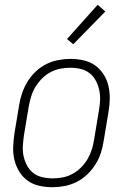

<svg xmlns="http://www.w3.org/2000/svg" viewBox="-20 -774 540 802"><path d="M199 8Q171 8 144 2Q117 -4 96 -19Q75 -34 61 -56.5Q47 -79 40.5 -105Q34 -131 35 -159Q36 -187 40 -215L60 -335Q64 -361 72.5 -385.5Q81 -410 95 -433Q109 -456 129 -475Q149 -494 173 -506Q197 -518 223 -523Q249 -528 274 -528Q302 -528 329 -522Q356 -516 377 -501Q398 -486 412.5 -463.5Q427 -441 433 -415Q439 -389 438.5 -361Q438 -333 433 -305L413 -185Q409 -159 401 -134.5Q393 -110 378.5 -87Q364 -64 344 -45Q324 -26 300 -14Q276 -2 250 3Q224 8 199 8ZM201 -29Q221 -29 242 -33Q263 -37 282.5 -47.5Q302 -58 318.5 -74.5Q335 -91 346 -110Q357 -129 363.5 -149.5Q370 -170 373 -191L393 -311Q397 -333 398 -355Q399 -377 394.5 -398Q390 -419 380 -437.5Q370 -456 354 -468.5Q338 -481 317 -486Q296 -491 273 -491Q253 -491 232 -487Q211 -483 191 -472.5Q171 -462 155 -445.5Q139 -429 127.5 -410Q116 -391 110 -370.5Q104 -350 100 -329L80 -209Q77 -187 75.5 -165Q74 -143 78.5 -122Q83 -101 93 -82.5Q103 -64 119 -51.5Q135 -39 156.5 -34Q178 -29 201 -29ZM286 -589 260 -611 388 -754 420 -726Z"/></svg>

Font: Iosevka SS18 Extralight
Style: Italic
Weight: 200
Italic angle: -9°
Monospace: yes
Designer: Belleve Invis
Foundry: Belleve Invis
Version: Version 25.1.1; ttfautohint (v1.8.4)